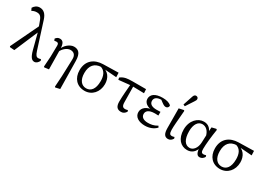

<svg xmlns="http://www.w3.org/2000/svg" viewBox="4 -1737 4024 2898"><g transform="rotate(30 2015.5 -288.0)"><path d="M35 4 114 10 299 -424 266 -506 28 -9 35 4ZM464 13C494 13 524 -13 540 -49L530 -74C514 -68 502 -65 487 -65C457 -65 438 -83 416 -152L270 -610C241 -701 194 -740 128 -740C79 -740 44 -713 20 -674L40 -631C63 -645 92 -655 124 -655C175 -655 201 -638 227 -567L282 -418L356 -134C389 -8 425 13 464 13Z M626 0 635 10 713 0 708 -345C707 -442 683 -485 626 -485C592 -485 573 -469 554 -445L565 -415C578 -417 591 -419 604 -419C633 -419 641 -401 641 -372L638 -178L626 0ZM921 180 930 190 1008 172 1000 -313C998 -443 950 -487 871 -487C805 -487 712 -420 690 -320L703 -304C729 -362 791 -417 849 -417C908 -417 946 -383 943 -305L933 -9L921 180Z M1337 13C1464 13 1557 -89 1557 -228C1557 -332 1503 -430 1371 -441L1359 -429C1454 -407 1478 -321 1478 -236C1478 -95 1420 -32 1340 -32C1259 -32 1202 -97 1202 -221C1202 -352 1266 -421 1378 -426L1387 -425L1651 -405L1648 -482L1382 -476C1234 -473 1118 -392 1118 -222C1118 -80 1204 13 1337 13Z M1698 -387 1918 -410 2135 -405 2131 -474H1901C1798 -474 1744 -464 1691 -422L1698 -387ZM1973 13C2011 13 2036 -4 2060 -39L2052 -64C2038 -59 2021 -55 2008 -55C1969 -55 1948 -72 1947 -139L1943 -442H1895C1886 -333 1874 -202 1874 -110C1874 -27 1904 13 1973 13Z M2388 13C2462 13 2535 -12 2584 -65L2569 -90C2507 -53 2456 -47 2407 -47C2327 -47 2286 -82 2286 -133C2286 -177 2316 -224 2433 -224C2448 -224 2458 -224 2491 -222V-286C2461 -285 2443 -284 2423 -284C2338 -284 2296 -315 2296 -368C2296 -421 2339 -451 2418 -451C2438 -451 2455 -449 2478 -444L2468 -461H2397L2449 -422C2481 -398 2500 -389 2522 -389C2551 -389 2568 -413 2568 -438C2544 -469 2487 -487 2417 -487C2280 -487 2221 -432 2221 -360C2221 -296 2279 -246 2384 -242V-254C2281 -253 2203 -198 2203 -117C2203 -33 2282 13 2388 13Z M2793 13C2828 13 2856 -10 2872 -39L2864 -64C2850 -59 2834 -55 2820 -55C2789 -55 2774 -71 2772 -135C2771 -204 2779 -278 2795 -477L2785 -487L2702 -469L2704 -125C2705 -29 2732 13 2793 13ZM2736 -556 2766 -543 2855 -679C2871 -703 2876 -713 2876 -729C2876 -751 2860 -766 2836 -766C2819 -766 2803 -756 2793 -727L2736 -556Z M3124 13C3202 13 3264 -32 3287 -137L3267 -138C3273 -17 3301 13 3343 13C3377 13 3407 -9 3423 -39L3415 -64C3401 -59 3385 -55 3372 -55C3341 -55 3328 -71 3328 -126C3328 -203 3343 -350 3364 -476L3349 -486L3275 -468L3268 -374L3261 -196C3256 -96 3202 -34 3141 -34C3062 -34 3011 -107 3011 -250C3011 -373 3062 -442 3134 -442C3193 -442 3253 -400 3274 -290L3297 -320C3272 -445 3213 -487 3135 -487C3032 -487 2927 -392 2927 -232C2927 -71 3014 13 3124 13Z M3697 13C3824 13 3917 -89 3917 -228C3917 -332 3863 -430 3731 -441L3719 -429C3814 -407 3838 -321 3838 -236C3838 -95 3780 -32 3700 -32C3619 -32 3562 -97 3562 -221C3562 -352 3626 -421 3738 -426L3747 -425L4011 -405L4008 -482L3742 -476C3594 -473 3478 -392 3478 -222C3478 -80 3564 13 3697 13Z"/></g></svg>

Font: Source Serif Variable
Style: Regular
Weight: 389
Designer: Frank Grießhammer
Foundry: Adobe Systems Incorporated
Version: Version 3.001;hotconv 1.0.111;makeotfexe 2.5.65597